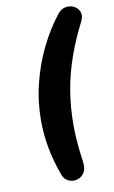

<svg xmlns="http://www.w3.org/2000/svg" viewBox="-98 -762 594 997"><g transform="rotate(-10 199.0 -263.5)"><path d="M149 142Q120 64 107 -9Q94 -82 94 -151Q94 -252 118 -348Q142 -444 184 -529.5Q226 -615 280 -683Q298 -706 322 -710Q346 -714 366.5 -703.5Q387 -693 395 -672Q403 -651 389 -623Q345 -537 315.5 -453.5Q286 -370 271 -283Q256 -196 256 -97Q256 -65 258 -33.5Q260 -2 263.5 31Q267 64 272 99Q277 134 262.5 155Q248 176 225 182Q202 188 180 178Q158 168 149 142Z"/></g></svg>

Font: Nunito ExtraLight ExtraBold
Style: Italic
Weight: 800
Italic angle: -9°
Version: Version 3.602